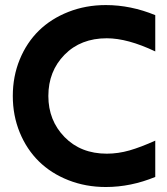

<svg xmlns="http://www.w3.org/2000/svg" viewBox="-20 -731 663 762"><path d="M596.2 -526.9Q486.3 -579.1 403.8 -579.1Q300.3 -579.1 236.1 -513.7Q171.9 -448.2 171.9 -350.1Q171.9 -252.9 236.3 -187Q300.8 -121.1 403.8 -121.1Q448.7 -121.1 493.9 -134Q539.1 -147 596.2 -172.9V-28.8Q499 11.2 399.9 11.2Q320.3 11.2 251.5 -15.9Q182.6 -43 134.3 -90.6Q85.9 -138.2 58.3 -205.3Q30.8 -272.5 30.8 -350.1Q30.8 -427.7 58.3 -494.9Q85.9 -562 134.3 -609.4Q182.6 -656.7 251.5 -683.8Q320.3 -710.9 399.9 -710.9Q499 -710.9 596.2 -670.9Z"/></svg>

Font: TASA Explorer
Style: Bold
Weight: 700
Designer: Weizhong Zhang
Foundry: Local Remote
Version: Version 1.000;Glyphs 3.1.2 (3151)